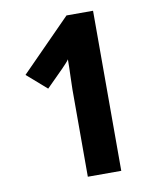

<svg xmlns="http://www.w3.org/2000/svg" viewBox="-76 -710 622 769"><g transform="rotate(-10 235.0 -325.5)"><path d="M355 0H219V-355Q219 -374 220.5 -410.5Q222 -447 222 -477Q220 -473 210 -462Q200 -451 192 -443L124 -375L44 -445L247 -651H355Z"/></g></svg>

Font: Noto Sans Telugu ExtraCondensed
Style: Bold
Weight: 700
Width: 2
Designer: Jelle Bosma - Monotype Design Team
Foundry: Monotype Imaging Inc.
Version: Version 2.005; ttfautohint (v1.8.4.7-5d5b)